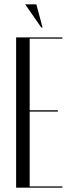

<svg xmlns="http://www.w3.org/2000/svg" viewBox="-20 -873 336 893"><path d="M178 -745 149 -853H97L172 -745ZM55 -699V0H270V-6H118V-354H249V-360H118V-693H270V-699Z"/></svg>

Font: Moniqa Display
Style: Regular
Weight: 400
Designer: Rajesh Rajput
Foundry: Rajesh Rajput
Version: Version 1.000